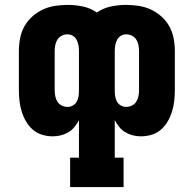

<svg xmlns="http://www.w3.org/2000/svg" viewBox="-20 -548 790 783"><path d="M266 215V95H302V-58Q294 -43 283.5 -30Q273 -17 258.5 -8.5Q244 0 228 4Q212 8 195 8Q173 8 151.5 1.5Q130 -5 113.5 -19.5Q97 -34 86 -53Q75 -72 68.5 -93Q62 -114 59.5 -136Q57 -158 57 -180V-340Q57 -366 62 -392Q67 -418 79.5 -440.5Q92 -463 111.5 -480.5Q131 -498 154.5 -509Q178 -520 204 -524Q230 -528 256 -528Q287 -528 318 -521.5Q349 -515 375 -497Q401 -515 432 -521.5Q463 -528 494 -528Q520 -528 546 -524Q572 -520 595.5 -509Q619 -498 638.5 -480.5Q658 -463 670.5 -440.5Q683 -418 688 -392Q693 -366 693 -340V-180Q693 -158 690.5 -136Q688 -114 681.5 -93Q675 -72 664 -53Q653 -34 636.5 -19.5Q620 -5 598.5 1.5Q577 8 555 8Q538 8 522 4Q506 0 491.5 -8.5Q477 -17 466.5 -30Q456 -43 448 -58V95H484V215ZM256 -112Q267 -112 277.5 -118Q288 -124 293.5 -134.5Q299 -145 300.5 -156.5Q302 -168 302 -180V-340Q302 -352 300 -363.5Q298 -375 292.5 -385.5Q287 -396 277 -402Q267 -408 255 -408Q243 -408 232 -402.5Q221 -397 214.5 -387Q208 -377 205.5 -365Q203 -353 203 -340V-180Q203 -167 205.5 -155Q208 -143 214.5 -133Q221 -123 232 -117.5Q243 -112 256 -112ZM494 -112Q507 -112 518 -117.5Q529 -123 535.5 -133Q542 -143 544.5 -155Q547 -167 547 -180V-340Q547 -353 544.5 -365Q542 -377 535.5 -387Q529 -397 518 -402.5Q507 -408 495 -408Q483 -408 473 -402Q463 -396 457.5 -385.5Q452 -375 450 -363.5Q448 -352 448 -340V-180Q448 -168 449.5 -156.5Q451 -145 456.5 -134.5Q462 -124 472.5 -118Q483 -112 494 -112Z"/></svg>

Font: Iosevka Etoile Heavy
Style: Regular
Weight: 900
Designer: Belleve Invis
Foundry: Belleve Invis
Version: Version 22.1.2; ttfautohint (v1.8.4)